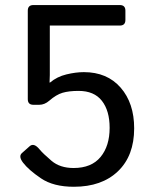

<svg xmlns="http://www.w3.org/2000/svg" viewBox="-20 -714 582 749"><path d="M69.8 -79.6Q51.3 -104 65.4 -116.7L95.7 -143.6Q112.3 -158.2 134.3 -131.3Q147.5 -115.2 180.7 -86.9Q213.9 -58.6 267.1 -58.6Q336.9 -58.6 372.3 -101.6Q407.7 -144.5 407.7 -215.3Q407.7 -282.2 377.4 -320.8Q347.2 -359.4 286.6 -359.4Q249 -359.4 224.1 -352.1Q199.2 -344.7 172.4 -321.3Q153.8 -305.2 133.3 -305.2H110.4Q88.4 -305.2 88.4 -327.1V-672.4Q88.4 -694.3 110.4 -694.3H447.3Q469.2 -694.3 469.2 -672.4V-636.2Q469.2 -614.3 447.3 -614.3H174.3V-421.4Q174.3 -406.7 173.3 -392.1H175.3Q202.6 -415 239.3 -423.8Q275.9 -432.6 307.1 -432.6Q397.9 -432.6 450.7 -372.1Q503.4 -311.5 503.4 -213.4Q503.4 -106.4 440.2 -45.9Q377 14.6 268.1 14.6Q188.5 14.6 139.9 -18.3Q91.3 -51.3 69.8 -79.6Z"/></svg>

Font: Istok Web
Style: Regular
Weight: 400
Designer: Andrey V. Panov
Foundry: Andrey V. Panov
Version: Version 1.0.2g